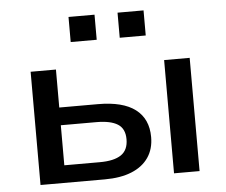

<svg xmlns="http://www.w3.org/2000/svg" viewBox="-51 -772 976 831"><g transform="rotate(-5 437.0 -357.0)"><path d="M92 0V-492H202V-327H370Q478 -327 532.5 -285.5Q587 -244 587 -165Q587 -113 561.5 -76Q536 -39 488 -19.5Q440 0 371 0ZM202 -76H356Q418 -76 449 -97Q480 -118 480 -165Q480 -211 449 -230.5Q418 -250 356 -250H202ZM672 0V-492H783V0ZM489 -605V-714H602V-605ZM276 -605V-714H389V-605Z"/></g></svg>

Font: Nunito Sans 10pt SemiExpanded SemiBold
Style: Regular
Weight: 600
Width: 6
Designer: Vernon Adams
Foundry: Vernon Adams
Version: Version 3.101;gftools[0.9.27]